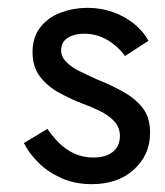

<svg xmlns="http://www.w3.org/2000/svg" viewBox="-20 -475 422 490"><path d="M101 -146 41 -110Q54 -84 78 -60Q102 -36 136.5 -20.5Q171 -5 214 -5Q281 -5 322 -42.5Q363 -80 363 -136Q363 -175 344.5 -199Q326 -223 295 -240.5Q264 -258 226 -273Q204 -283 183.5 -293Q163 -303 149.5 -316.5Q136 -330 136 -346Q136 -368 153 -378.5Q170 -389 194 -389Q227 -389 254 -373Q281 -357 299 -332L359 -371Q346 -395 322.5 -414Q299 -433 268.5 -444Q238 -455 203 -455Q168 -455 135.5 -443Q103 -431 83 -405.5Q63 -380 63 -342Q63 -304 82.5 -279Q102 -254 130.5 -238.5Q159 -223 187 -212Q212 -203 234.5 -192Q257 -181 271.5 -165.5Q286 -150 286 -128Q286 -102 268 -87.5Q250 -73 218 -73Q192 -73 170 -83Q148 -93 131 -110Q114 -127 101 -146Z"/></svg>

Font: SpinnyJost Regular
Style: Regular
Weight: 400
Version: Version 3.710